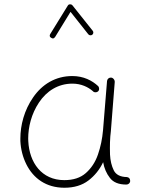

<svg xmlns="http://www.w3.org/2000/svg" viewBox="-20 -858 679 888"><path d="M277.3 -24.9C172.4 -24.9 115.7 -106.4 110.8 -205.1C110.4 -209.5 110.4 -213.4 110.4 -217.3C110.4 -270 125 -331.1 160.2 -383.8C195.3 -436.5 248 -471.2 314.9 -471.2C356.4 -471.2 388.2 -454.6 408.2 -437.5C414.1 -430.2 420.9 -431.2 422.4 -431.2C426.8 -431.2 430.2 -432.6 433.1 -435.1C440.4 -440.9 439.9 -453.6 433.6 -460C406.2 -485.4 366.7 -506.3 314.5 -506.3C235.8 -506.3 174.3 -467.3 133.3 -407.7C91.8 -348.1 74.2 -278.3 74.2 -217.3V-205.6C76.2 -167 85.4 -131.3 101.6 -98.6C134.3 -32.7 193.8 10.3 277.8 10.3C322.8 10.3 359.9 -1 389.2 -23.4C418 -45.4 440.9 -73.7 457 -107.9C461.9 -80.1 472.2 -55.7 488.3 -35.2C503.9 -14.6 529.3 -4.4 564.5 -4.4C574.2 -4.4 582 -11.7 582 -21V-22C581.5 -32.2 576.7 -37.6 566.9 -39.1C536.1 -39.6 515.6 -50.3 505.9 -70.8C496.1 -90.8 490.2 -115.2 488.8 -143.1C488.3 -153.3 488.3 -163.1 488.3 -173.3C488.3 -191.4 488.8 -209 490.2 -227.1C491.2 -234.9 492.2 -242.7 492.7 -251L510.7 -479V-480.5C510.7 -488.8 503.4 -498.5 494.1 -499H491.7C483.9 -499 476.6 -493.2 475.1 -483.9L456.5 -255.9C453.1 -216.3 445.3 -178.7 433.1 -143.6C420.9 -107.9 401.9 -79.6 377 -57.6C352.1 -35.6 318.8 -24.9 277.3 -24.9ZM216.8 -683.1C219.7 -681.2 222.2 -680.2 224.6 -680.2C228.5 -680.2 231.9 -682.6 234.9 -687L306.2 -803.2L388.2 -699.7C392.6 -694.3 397.9 -694.8 399.4 -694.8C402.3 -694.8 404.8 -695.8 406.7 -697.3C412.1 -701.7 411.6 -707.5 411.6 -708C411.6 -710.9 410.6 -713.4 408.7 -715.8L314.9 -833.5C310.5 -838.9 303.7 -837.9 303.2 -837.9C298.8 -837.9 295.9 -835.9 293.5 -832L212.4 -700.7C210.9 -697.8 210 -695.3 210 -692.9C210 -689 212.4 -685.5 216.8 -683.1Z"/></svg>

Font: Mikhak ExtraLight
Style: Regular
Weight: 200
Designer: Amin Abedi
Version: Version 3.2